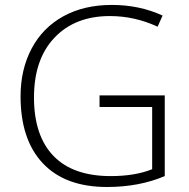

<svg xmlns="http://www.w3.org/2000/svg" viewBox="-20 -745 763 775"><path d="M381.8 -359.9H645V-34.2Q541.5 9.8 412.1 9.8Q243.2 9.8 153.1 -85.7Q63 -181.2 63 -356Q63 -464.8 107.7 -549.1Q152.3 -633.3 235.6 -679.2Q318.8 -725.1 431.2 -725.1Q543.5 -725.1 636.2 -682.1L616.2 -637.2Q523.4 -680.2 423.8 -680.2Q282.7 -680.2 200 -593Q117.2 -505.9 117.2 -351.6Q117.2 -197.3 195.8 -115.7Q274.4 -34.2 426.8 -34.2Q525.4 -34.2 594.2 -62V-313H381.8Z"/></svg>

Font: OpenSans-Light
Style: Regular
Weight: 300
Foundry: Ascender Corporation
Version: Version 1.10